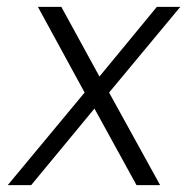

<svg xmlns="http://www.w3.org/2000/svg" viewBox="-20 -537 560 557"><path d="M2.5 0 225.5 -268.5 90 -517H158L268.5 -315L435 -517H503L296.5 -268.5L444.5 0H376L254 -222L70.5 0Z"/></svg>

Font: Public Sans Thin ExtraLight
Style: Italic
Weight: 250
Italic angle: -8°
Version: Version 2.001